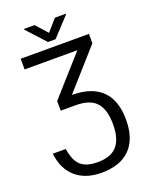

<svg xmlns="http://www.w3.org/2000/svg" viewBox="-194 -996 1032 1302"><g transform="rotate(-20 322.0 -344.5)"><path d="M39.6 0ZM297.9 -361.3Q440.4 -361.3 513.2 -289.8Q585.9 -218.3 585.9 -78.6Q585.9 59.1 514.9 131.3Q443.8 203.6 307.6 203.6Q192.9 203.6 122.8 142.6Q52.7 81.5 39.6 -31.2H133.3Q144 32.7 164.3 64.7Q184.6 96.7 219.2 111.8Q253.9 127 307.6 127Q403.3 127 447.8 76.2Q492.2 25.4 492.2 -78.6Q492.2 -186.5 446.5 -236.8Q400.9 -287.1 299.8 -287.1H189.9V-356.9L436.5 -633.8H55.7V-710.9H548.3V-643.6ZM295.9 -810.1 369.1 -893.1H447.3V-888.2L323.2 -754.4H268.1L145.5 -888.2V-893.1H222.2Z"/></g></svg>

Font: Roboto
Style: Regular
Weight: 400
Designer: Google
Version: Version 2.134; 2016; ttfautohint (v1.6)